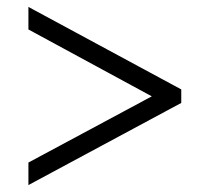

<svg xmlns="http://www.w3.org/2000/svg" viewBox="-20 -635 605 554"><path d="M62 -101 503 -338V-377L62 -615V-550L418 -357L62 -166Z"/></svg>

Font: Noto Serif Gurmukhi SemiBold
Style: Regular
Weight: 600
Designer: Vaibhav Singh and the Monotype Design Team
Foundry: Monotype Imaging Inc.
Version: Version 2.004